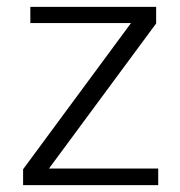

<svg xmlns="http://www.w3.org/2000/svg" viewBox="-20 -537 523 557"><path d="M47 0H439V-48H122L433 -469V-517H68V-470H360L47 -46Z"/></svg>

Font: United Sans ExtraLight
Style: Regular
Weight: 200
Designer: Pablo Impallari, Rodrigo Fuenzalida (Modified by Dan O. Williams)
Version: Version 1.000;PS 001.000;hotconv 1.0.88;makeotf.lib2.5.64775